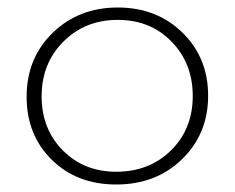

<svg xmlns="http://www.w3.org/2000/svg" viewBox="-20 -487 626 512"><path d="M290 5Q185 5 118 -61Q51 -127 51 -229Q51 -332 120.5 -399.5Q190 -467 294 -467Q398 -467 466.5 -400Q535 -333 535 -232Q535 -130 465.5 -62.5Q396 5 290 5ZM290 -29Q378 -29 436 -86Q494 -143 494 -231Q494 -318 437.5 -376Q381 -434 294 -434Q207 -434 149 -376Q91 -318 91 -230Q91 -143 147.5 -86Q204 -29 290 -29Z"/></svg>

Font: EauTestSC Light
Style: Regular
Weight: 300
Designer: Christian Thalmann (Catharsis Fonts)
Version: Version 0.001;PS 000.001;hotconv 1.0.88;makeotf.lib2.5.64775